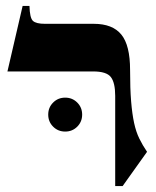

<svg xmlns="http://www.w3.org/2000/svg" viewBox="-20 -605 523 645"><path d="M417 -370Q417 -307 420.5 -264.5Q424 -222 430.5 -192Q437 -162 448 -139.5Q459 -117 474 -95L392 20H367V-283Q367 -327 352.5 -346Q338 -365 293 -365H5L56 -585H79Q80 -545 90.5 -535Q101 -525 131 -525H295Q358 -525 387.5 -489Q417 -453 417 -370ZM199 -163Q175 -163 158.5 -179.5Q142 -196 142 -220Q142 -244 158.5 -260.5Q175 -277 199 -277Q223 -277 239.5 -260.5Q256 -244 256 -220Q256 -196 239.5 -179.5Q223 -163 199 -163Z"/></svg>

Font: Bona Nova
Style: Bold
Weight: 700
Designer: Mateusz Machalski
Foundry: Capitalics
Version: Version 4.001; ttfautohint (v1.8.3)